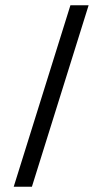

<svg xmlns="http://www.w3.org/2000/svg" viewBox="-20 -708 379 728"><path d="M316 -688 101 0H32L247 -688Z"/></svg>

Font: Zilla Slab
Style: Regular
Weight: 400
Designer: Typotheque.com
Foundry: Typotheque type foundry
Version: Version 1.1; 2017; ttfautohint (v1.6)